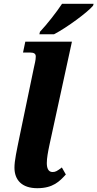

<svg xmlns="http://www.w3.org/2000/svg" viewBox="-20 -979 512 1009"><path d="M187 -799H264C332 -834 442 -916 469 -949L472 -959H306C277 -915 226 -850 190 -812ZM176 10C259 10 293 -26 326 -62L305 -99C279 -79 271 -75 256 -75C233 -75 226 -97 226 -122C226 -148 232 -180 240 -218L358 -760H113L101 -703H137C160 -703 168 -696 168 -682C168 -662 162 -643 158 -623L85 -272C67 -184 56 -135 56 -98C56 -33 95 10 176 10Z"/></svg>

Font: Noto Serif SemiCondensed Extra
Style: Italic
Weight: 800
Width: 4
Italic angle: -12°
Designer: Monotype Design Team
Foundry: Monotype Imaging Inc.
Version: Version 1.901